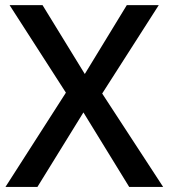

<svg xmlns="http://www.w3.org/2000/svg" viewBox="-20 -734 663 754"><path d="M620.6 0H487.3L307.6 -292.5L127 0H1.5L238.8 -370.1L17.6 -713.9H147L313 -443.4L478 -713.9H603.5L381.3 -366.7Z"/></svg>

Font: Open Sans SemiBold
Style: Regular
Weight: 600
Designer: Monotype Design Team
Foundry: Monotype Imaging Inc.
Version: Version 3.003; ttfautohint (v1.8.4)